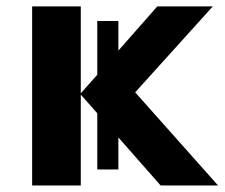

<svg xmlns="http://www.w3.org/2000/svg" viewBox="-20 -566 686 586"><path d="M78.1 -546.4H226.6V-281.2L276.9 -337.9V-502H341.3V-411.6L460 -546.4H629.4L392.6 -284.2L645.5 0H470.2L341.3 -146.5V-48.8H276.9V-220.2L226.6 -277.3V0H78.1Z"/></svg>

Font: Viking Open Sans
Style: Bold
Weight: 700
Foundry: Ascender Corporation
Version: Version 2.001